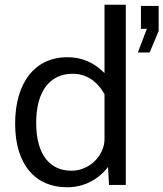

<svg xmlns="http://www.w3.org/2000/svg" viewBox="-20 -782 691 812"><path d="M264 10C361 10 417 -49 437 -76L441 0H512V-762H422V-473C376 -519 325 -540 265 -540C124 -540 44 -428 44 -259C44 -85 130 10 264 10ZM282 -60C197 -60 133 -120 133 -263C133 -400 194 -470 287 -470C343 -470 388 -442 422 -384V-193C422 -128 362 -60 282 -60ZM613 -560 651 -651V-757H576V-660H601L563 -560Z"/></svg>

Font: Cheyenne Sans
Style: Regular
Weight: 400
Designer: The Public Sans project authors (U.S. Web Design System), Libre Franklin designed by Pablo Impallari and Rodrigo Fuenzal
Foundry: The Cheyenne Sans Project Authors
Version: Version 2.007